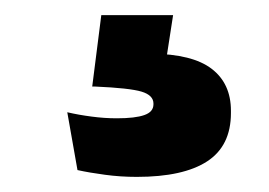

<svg xmlns="http://www.w3.org/2000/svg" viewBox="-20 -36 356 254"><path d="M209 -16 196 68 137.5 36Q148.5 35.5 159 35.2Q169.5 35 180 35Q234.5 35.5 260 55Q285.5 74.5 285.5 110.5V113.5Q285.5 157 254 177.5Q222.5 198 161 198Q139 198 118.8 195.2Q98.5 192.5 82.5 189L69 112.5Q84 116 101 118.2Q118 120.5 134.5 120.5Q159 120.5 171 116.2Q183 112 183 102V101Q183 90 167.2 85.2Q151.5 80.5 106 78.5Q104 78.5 103 78.5Q102 78.5 102 78.5L114 -16Z"/></svg>

Font: Anek Gujarati
Style: Bold
Weight: 700
Version: Version 1.003